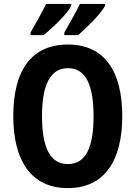

<svg xmlns="http://www.w3.org/2000/svg" viewBox="-20 -953 694 983"><path d="M518 -924V-933H389C375 -901 340 -840 309 -786V-773H380C424 -811 499 -885 518 -924ZM345 -924V-933H216C201 -901 168 -842 136 -786V-773H203C255 -815 325 -883 345 -924ZM606 -358C606 -584 518 -725 328 -725C141 -725 48 -593 48 -359C48 -134 137 10 327 10C517 10 606 -133 606 -358ZM195 -358C195 -518 237 -604 328 -604C418 -604 459 -520 459 -358C459 -195 418 -113 327 -113C237 -113 195 -198 195 -358Z"/></svg>

Font: Noto Sans Devanagari UI Condensed
Style: Bold
Weight: 700
Width: 3
Designer: Jelle Bosma - Monotype Design Team
Foundry: Monotype Imaging Inc.
Version: Version 2.004